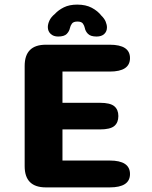

<svg xmlns="http://www.w3.org/2000/svg" viewBox="-20 -813 659 833"><path d="M544 -561Q544 -502.5 456 -502.5H251V-367H413.5Q458 -367 475.8 -352.2Q493.5 -337.5 493.5 -309.5Q493.5 -281 475.8 -266.2Q458 -251.5 413.5 -251.5H251V-116.5H456Q544 -116.5 544 -58Q544 0 456 0H179Q87 0 87 -92V-527Q87 -619 179 -619H456Q544 -619 544 -561ZM399 -654.5Q373 -654.5 361.8 -666Q350.5 -677.5 348 -691.5Q346 -701.5 339.8 -710.5Q333.5 -719.5 316 -719.5Q298.5 -719.5 292 -710.5Q285.5 -701.5 283.5 -691.5Q280.5 -677 269.5 -665.8Q258.5 -654.5 232 -654.5Q212 -654.5 199.8 -666Q187.5 -677.5 187.5 -695.5Q187.5 -708.5 194.5 -723.8Q201.5 -739 218 -752.5Q233.5 -769.5 257.2 -781.2Q281 -793 315 -793Q352.5 -793 378.2 -779.2Q404 -765.5 419.5 -745.5Q433 -732.5 438.5 -719Q444 -705.5 444 -694Q444 -676.5 432.2 -665.5Q420.5 -654.5 399 -654.5Z"/></svg>

Font: Sono ExtraLight Monospace
Style: Bold
Weight: 700
Version: Version 2.112